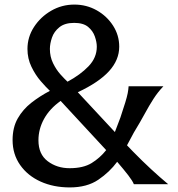

<svg xmlns="http://www.w3.org/2000/svg" viewBox="-20 -805 777 839"><path d="M285 14Q214 14 157.5 -11.5Q101 -37 68 -84Q35 -131 35 -193Q35 -248 57.5 -287.5Q80 -327 117 -356Q154 -385 198 -408Q181 -424 158 -450.5Q135 -477 117.5 -513Q100 -549 100 -591Q100 -643 128.5 -687Q157 -731 203.5 -758Q250 -785 305 -785Q358 -785 402.5 -760Q447 -735 474 -693Q501 -651 501 -601Q501 -543 456.5 -494Q412 -445 320 -402L482 -228L506 -291Q520 -333 527.5 -357.5Q535 -382 538 -397.5Q541 -413 542 -428H694Q670 -403 651 -373.5Q632 -344 612.5 -308Q593 -272 565 -226L535 -170L561 -143Q602 -101 640.5 -65.5Q679 -30 715 0H565Q559 -15 540.5 -39Q522 -63 492 -98Q459 -53 409.5 -19.5Q360 14 285 14ZM275 -448Q331 -478 367 -515.5Q403 -553 403 -601Q403 -621 394.5 -645.5Q386 -670 365 -687.5Q344 -705 304 -705Q263 -705 239.5 -686Q216 -667 207 -640.5Q198 -614 198 -591Q198 -557 212 -528.5Q226 -500 244.5 -479.5Q263 -459 275 -448ZM284 -70Q344 -70 380.5 -92.5Q417 -115 444 -149L245 -364Q197 -330 172.5 -285.5Q148 -241 148 -192Q148 -131 188.5 -100.5Q229 -70 284 -70Z"/></svg>

Font: Faculty Glyphic
Style: Regular
Weight: 400
Designer: Koto Studio, Dylan Young
Foundry: Koto Studio
Version: Version 1.004; ttfautohint (v1.8.4.7-5d5b)